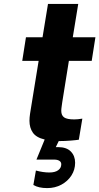

<svg xmlns="http://www.w3.org/2000/svg" viewBox="-20 -720 509 984"><path d="M299 -196Q298 -188 296 -174.5Q294 -161 294 -152Q294 -129 308.5 -118.5Q323 -108 361 -108Q378 -108 402 -112L384 -4Q373 -2 342.5 0.5Q312 3 283 3H281L266 34H278Q321 34 343 56.5Q365 79 365 114Q365 150 346 179.5Q327 209 294.5 226.5Q262 244 222 244Q178 244 151 228L164 154Q201 164 233 164Q262 164 278 152.5Q294 141 294 122Q294 110 284 104Q274 98 259 98H167L168 95L209 -5Q166 -15 148.5 -40Q131 -65 131 -101Q131 -117 134 -137Q137 -157 138 -162L178 -408H94L113 -529H198L226 -700H381L353 -529H469L450 -408H333Z"/></svg>

Font: Be Vietnam ExtraBold
Style: Italic
Weight: 800
Italic angle: -9.778°
Designer: Gabriel Lam
Foundry: TypeRant
Version: Version 3.000